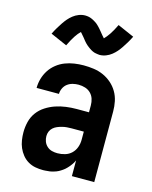

<svg xmlns="http://www.w3.org/2000/svg" viewBox="-115 -837 731 921"><g transform="rotate(15 250.0 -376.5)"><path d="M189 8Q169 8 150 4.5Q131 1 114 -9Q97 -19 84.5 -34.5Q72 -50 64.5 -67.5Q57 -85 54 -104.5Q51 -124 51 -143Q51 -170 57.5 -196Q64 -222 79.5 -243Q95 -264 117.5 -278.5Q140 -293 165 -301.5Q190 -310 216.5 -313.5Q243 -317 269 -317H330V-351Q330 -368 325 -383.5Q320 -399 308.5 -410.5Q297 -422 281 -427Q265 -432 248 -432Q234 -432 219.5 -428.5Q205 -425 193 -416Q181 -407 174.5 -393Q168 -379 168 -365H57Q57 -388 63.5 -411Q70 -434 83 -454Q96 -474 115 -489Q134 -504 156 -512.5Q178 -521 201.5 -524.5Q225 -528 248 -528Q273 -528 298 -524.5Q323 -521 345.5 -511Q368 -501 387 -484.5Q406 -468 418.5 -446.5Q431 -425 436 -400.5Q441 -376 441 -351V0H330V-78Q325 -68 323.5 -65.5Q322 -63 319 -58.5Q316 -54 312.5 -49.5Q309 -45 305.5 -41Q302 -37 298 -33Q294 -29 290 -25.5Q286 -22 281.5 -19Q277 -16 272.5 -13Q268 -10 263 -7.5Q258 -5 253 -3Q248 -1 242.5 0.5Q237 2 232 3.5Q227 5 221.5 5.5Q216 6 210.5 6.5Q205 7 199.5 7.5Q194 8 189 8ZM234 -88Q253 -88 271.5 -93.5Q290 -99 303.5 -112Q317 -125 323.5 -143Q330 -161 330 -180V-221H269Q257 -221 245.5 -220Q234 -219 222.5 -216Q211 -213 200 -208.5Q189 -204 180 -196Q171 -188 166.5 -177Q162 -166 162 -154Q162 -140 167 -127Q172 -114 182.5 -104.5Q193 -95 206.5 -91.5Q220 -88 234 -88ZM307 -596Q303 -596 298 -597Q293 -598 288.5 -598.5Q284 -599 280 -600.5Q276 -602 271.5 -604Q267 -606 263 -608.5Q259 -611 255.5 -613.5Q252 -616 248 -619Q244 -622 240.5 -625Q237 -628 233.5 -631.5Q230 -635 227 -638.5Q224 -642 221.5 -645Q219 -648 216.5 -651.5Q214 -655 210 -659.5Q206 -664 203 -667.5Q200 -671 198 -673.5Q196 -676 193 -679Q181 -668 168.5 -649Q156 -630 141 -599L59 -635Q68 -653 77 -668Q86 -683 94.5 -695.5Q103 -708 112 -718.5Q121 -729 133.5 -739Q146 -749 161.5 -755Q177 -761 193 -761Q197 -761 202 -760.5Q207 -760 211.5 -759Q216 -758 220 -756.5Q224 -755 228.5 -753Q233 -751 237 -748.5Q241 -746 244.5 -744Q248 -742 252 -739Q256 -736 259.5 -732.5Q263 -729 266.5 -725.5Q270 -722 273 -718.5Q276 -715 278.5 -712Q281 -709 283.5 -706Q286 -703 290 -698Q294 -693 297 -689.5Q300 -686 302 -684Q304 -682 307 -678Q319 -690 331.5 -708.5Q344 -727 359 -758L441 -722Q432 -704 423 -689Q414 -674 405.5 -661.5Q397 -649 388 -638.5Q379 -628 366.5 -618Q354 -608 338.5 -602Q323 -596 307 -596Z"/></g></svg>

Font: Zed Mono
Style: Bold
Weight: 700
Monospace: yes
Designer: Belleve Invis
Foundry: Belleve Invis
Version: Version 1.0.0; ttfautohint (v1.8.4)